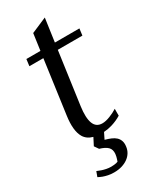

<svg xmlns="http://www.w3.org/2000/svg" viewBox="-226 -732 826 1017"><g transform="rotate(-30 187.0 -223.5)"><path d="M48.3 -529.8H134.3L148.4 -630.9L242.7 -671.4L222.7 -529.8H372.6L367.2 -488.8H216.8L172.4 -169.9Q163.1 -103 176.3 -68.1Q189.5 -33.2 227.5 -33.2Q248 -33.2 274.7 -43.7Q301.3 -54.2 321.8 -67.4V-25.4Q294.9 -8.8 262.7 1Q237.3 8.8 211.4 10.3L192.9 47.9Q212.4 53.2 228.8 60.1Q245.1 66.9 256.1 77.1Q267.1 87.4 272 102.1Q276.9 116.7 273.9 137.2Q271.5 155.8 262 171.4Q252.4 187 236.6 198.5Q220.7 210 199.2 216.6Q177.7 223.1 150.9 223.1Q131.3 223.1 115.2 219.7Q99.1 216.3 86.9 211.9Q72.8 206.5 61 200.2L72.3 169.4Q84.5 174.8 97.7 179.2Q108.9 183.1 123.3 186Q137.7 189 152.8 189Q162.6 189 170.4 188Q178.2 187 183.6 186Q189.5 184.6 194.3 182.6Q196.8 176.8 198.7 169.9Q200.7 164.1 202.4 156.7Q204.1 149.4 205.1 141.1Q207.5 114.7 192.6 99.6Q177.7 84.5 144 74.7L126.5 49.3L149.4 4.9Q113.3 -4.9 96.7 -32.7Q71.3 -76.2 83.5 -163.1L128.4 -488.8H43Z"/></g></svg>

Font: Noticia Text
Style: Italic
Weight: 400
Italic angle: -8°
Designer: JM Sole
Foundry: JM Sole
Version: Version 1.003